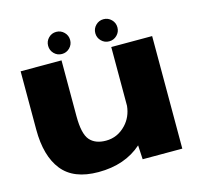

<svg xmlns="http://www.w3.org/2000/svg" viewBox="-107 -852 1014 973"><g transform="rotate(-15 400.0 -366.0)"><path d="M525.5 0 521.5 -74Q433 5 293.5 5Q163.5 5 103.5 -70.5Q43.5 -146 43.5 -284.5V-590.5H258V-297.5Q258 -205 286.5 -172Q315 -139 371 -139Q432 -139 476 -185.5Q513 -224.5 519 -282V-590.5H733.5V0ZM269 -621Q245 -621 228.2 -638Q211.5 -655 211.5 -679Q211.5 -703 228.2 -720Q245 -737 269 -737Q293 -737 310 -720Q327 -703 327 -679Q327 -655 310 -638Q293 -621 269 -621ZM517 -621Q493 -621 476 -638Q459 -655 459 -679Q459 -703 476 -720Q493 -737 517 -737Q541 -737 558 -720Q575 -703 575 -679Q575 -655 558 -638Q541 -621 517 -621Z"/></g></svg>

Font: Anybody ExtraExpanded ExtraBold
Style: Regular
Weight: 800
Width: 8
Designer: Tyler Finck
Foundry: Etcetera Type Company
Version: Version 1.010; ttfautohint (v1.8.3) -l 8 -r 50 -G 200 -x 14 